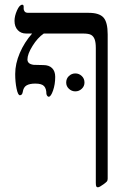

<svg xmlns="http://www.w3.org/2000/svg" viewBox="-20 -608 558 820"><path d="M439.9 154.8Q439.9 163.1 436.5 167Q433.1 170.9 421.9 179.2Q404.8 191.9 397.9 191.9Q393.6 191.9 391.4 188.5Q389.2 185.1 389.2 172.9V-402.8Q389.2 -426.8 384.3 -439.9Q379.4 -453.1 369.1 -459Q358.9 -464.8 334 -464.8H167Q140.6 -446.8 118.9 -411.9Q97.2 -377 97.2 -354Q97.2 -334.5 124 -331.1L165 -330.1Q189.5 -330.1 202.6 -316.9Q215.8 -303.7 215.8 -279.8Q215.8 -247.6 206.5 -221.2Q197.3 -194.8 188 -194.8Q185.1 -194.8 182.1 -198.2Q179.2 -201.7 178.2 -207Q178.2 -229.5 168.2 -240.2Q158.2 -251 130.9 -251Q106.4 -251 93.3 -243.2Q80.1 -235.4 77.1 -214.8Q74.7 -201.2 64.9 -201.2Q56.6 -201.2 50.8 -229.5Q44.9 -257.8 44.9 -292Q44.9 -335.9 64.5 -381.6Q84 -427.2 117.2 -464.8H91.8Q69.3 -464.8 55.7 -479.5Q42 -494.1 42 -519Q42 -539.6 52.7 -563.7Q63.5 -587.9 75.2 -587.9Q81.1 -587.9 81.1 -579.1V-569.8Q81.1 -565.4 85 -559.3Q88.9 -553.2 101.1 -553.2H358.9Q403.8 -553.2 421.9 -533.2Q439.9 -513.2 439.9 -460.9ZM262.7 -255.4Q262.7 -272.5 274.4 -283.4Q286.1 -294.4 301.8 -294.4Q317.4 -294.4 329.1 -283.4Q340.8 -272.5 340.8 -255.4Q340.8 -239.7 329.1 -228.8Q317.4 -217.8 301.8 -217.8Q286.1 -217.8 274.4 -228.8Q262.7 -239.7 262.7 -255.4Z"/></svg>

Font: Liberation Serif
Style: Regular
Weight: 400
Designer: Steve Matteson
Foundry: Ascender Corporation
Version: Version 2.1.5